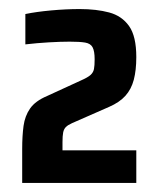

<svg xmlns="http://www.w3.org/2000/svg" viewBox="-20 -824 351 424"><path d="M29 -420V-495Q29 -524 32 -546Q35 -568 46.5 -584.5Q58 -601 84 -612L158 -646Q174 -653 180 -658.5Q186 -664 187.5 -671.5Q189 -679 189 -693Q189 -711 184.5 -719.5Q180 -728 168 -730Q156 -732 134 -732Q114 -732 88 -730.5Q62 -729 36 -726V-793Q60 -798 93 -801Q126 -804 156 -804Q193 -804 221 -796.5Q249 -789 265 -766.5Q281 -744 281 -698Q281 -669 275.5 -648Q270 -627 257 -612.5Q244 -598 221 -588L139 -552Q130 -548 125.5 -543.5Q121 -539 119.5 -531.5Q118 -524 118 -510V-492H281V-420Z"/></svg>

Font: Saira SemiCondensed
Style: Bold
Weight: 700
Width: 4
Designer: Hector Gatti with collaboration of the Omnibus-Type team
Foundry: Omnibus-Type
Version: Version 1.101